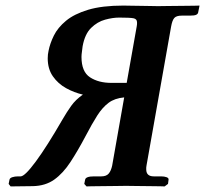

<svg xmlns="http://www.w3.org/2000/svg" viewBox="-20 -667 735 688"><path d="M343 -35Q361 -35 369.5 -45Q378 -55 382 -74L425 -318Q391 -315 369 -298.5Q347 -282 328.5 -253Q310 -224 287 -180Q259 -127 232.5 -86.5Q206 -46 174.5 -23.5Q143 -1 98 0L18 1L11 -8L14 -23Q15 -29 24 -32Q33 -35 45 -35H54Q69 -35 108.5 -88.5Q148 -142 204 -239Q219 -265 235 -287.5Q251 -310 277 -328Q246 -335 217 -351Q188 -367 169.5 -393.5Q151 -420 151 -458Q151 -472 154 -485Q159 -511 173 -539.5Q187 -568 216.5 -592.5Q246 -617 296 -632Q346 -647 422 -647Q435 -647 452 -646.5Q469 -646 486 -646Q503 -646 518.5 -645.5Q534 -645 546 -645Q558 -645 582.5 -645.5Q607 -646 632.5 -646Q658 -646 676.5 -646.5Q695 -647 695 -647L690 -622Q689 -617 683 -614Q677 -611 660 -611H631Q612 -611 604.5 -602.5Q597 -594 593 -571L505 -74Q504 -70 504 -66.5Q504 -63 504 -60Q504 -35 531 -35H557Q569 -35 577 -32Q585 -29 584 -23L582 -8L570 1Q570 1 554.5 0.5Q539 0 516 0Q493 0 470 -0.5Q447 -1 432 -1Q419 -1 395.5 -0.5Q372 0 348 0Q324 0 307 0.5Q290 1 290 1L282 -8L285 -23Q287 -35 317 -35ZM470 -573Q471 -577 471 -580.5Q471 -584 471 -587Q471 -599 458.5 -601.5Q446 -604 407 -604Q384 -604 356.5 -596.5Q329 -589 306.5 -567Q284 -545 276 -501Q275 -491 273.5 -481Q272 -471 272 -463Q272 -410 302.5 -390Q333 -370 379 -370H434Z"/></svg>

Font: Libertinus Serif Semibold Italic
Style: Regular
Weight: 600
Italic angle: -11.5°
Designer: Philipp H. Poll, Khaled Hosny
Foundry: Caleb Maclennan
Version: Version 7.051;RELEASE